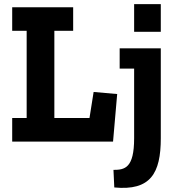

<svg xmlns="http://www.w3.org/2000/svg" viewBox="-20 -685 852 929"><path d="M527 0 547 -230 433 -240 413 -114H243V-536H334V-650H39V-536H109V-114H39V0ZM758 -16V-451H559V-353H629V-16C629 128 584 137 529 137L533 222C708 239 758 154 758 -16ZM629 -531H758V-665H629Z"/></svg>

Font: Zilla Slab Bold
Style: Regular
Weight: 700
Designer: Typotheque.com
Foundry: Typotheque type foundry
Version: Version 1.3; 2018